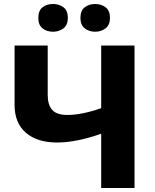

<svg xmlns="http://www.w3.org/2000/svg" viewBox="-20 -942 779 962"><path d="M654 0V-714H487V-400Q389 -366 318 -366Q264 -366 241.5 -391.5Q219 -417 219 -467V-714H53V-416Q53 -326 109.5 -277Q166 -228 266 -228Q362 -228 487 -272V0ZM383 -852Q383 -817 404.5 -800Q426 -783 457 -783Q487 -783 509 -800Q531 -817 531 -852Q531 -889 509 -905.5Q487 -922 457 -922Q426 -922 404.5 -905.5Q383 -889 383 -852ZM172 -852Q172 -817 193 -800Q214 -783 246 -783Q276 -783 298 -800Q320 -817 320 -852Q320 -889 298 -905.5Q276 -922 246 -922Q214 -922 193 -905.5Q172 -889 172 -852Z"/></svg>

Font: Noto Sans UI Extra
Style: Regular
Weight: 800
Designer: Monotype Design Team
Foundry: Monotype Imaging Inc.
Version: Version 1.901